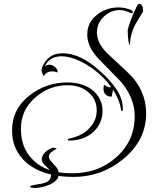

<svg xmlns="http://www.w3.org/2000/svg" viewBox="-20 -740 821 955"><path d="M627 -516Q617 -517 615 -589Q619 -609 631 -641.5Q643 -674 665 -718Q671 -720 674 -720Q692 -720 692 -683Q682 -667 672 -650.5Q662 -634 653 -618Q626 -566 627 -516ZM346 140Q193 140 109 67Q40 5 40 -91Q40 -199 129 -267Q209 -329 312 -330Q398 -330 447 -286Q490 -246 490 -188Q490 -129 448 -87Q400 -41 326 -41Q317 -41 317 -44Q317 -50 326 -51Q358 -58 383.5 -71Q409 -84 427 -105Q461 -142 461 -191Q461 -245 422 -279Q382 -316 316 -316Q226 -316 158 -257Q84 -195 84 -99Q84 -5 141 52Q207 122 339 122Q468 122 555 45Q650 -37 650 -162Q650 -253 580 -335L471 -447Q441 -478 427.5 -508.5Q414 -539 414 -567Q414 -629 462 -666Q508 -703 569 -703Q593 -703 617 -696Q641 -689 641 -679Q641 -674 635 -674Q632 -674 611 -683Q594 -690 576 -690Q531 -690 496 -657Q462 -623 462 -579Q462 -529 509 -479L611 -384Q660 -339 683.5 -286.5Q707 -234 707 -176Q707 -42 592 52Q484 140 346 140ZM587 -188Q582 -186 582 -194Q575 -243 542 -294Q540 -279 536 -260Q517 -257 502 -273Q500 -276 497.5 -282Q495 -288 495 -296V-303Q495 -314 498 -318Q519 -303 533 -306Q510 -339 480 -366.5Q450 -394 415 -416Q342 -460 286 -460Q226 -460 203 -410Q214 -418 225 -418Q237 -418 248 -411Q268 -397 267 -379Q254 -385 239 -385Q211 -385 198 -361Q187 -378 187 -390Q187 -405 201 -427Q230 -475 291 -475Q382 -475 479 -385Q529 -341 560 -294.5Q591 -248 591 -198V-195Q591 -190 587 -188ZM155 195Q139 195 134.5 192.5Q130 190 130 187Q130 183 160 178Q174 176 191.5 172.5Q209 169 221.5 159Q234 149 234 128Q234 112 222.5 100.5Q211 89 199.5 77.5Q188 66 188 51Q188 44 191.5 36Q195 28 203 19Q217 3 242 -5H245Q250 -5 255.5 -3.5Q261 -2 262 0Q245 8 230 22Q227 26 225 30Q223 34 223 39Q223 51 235.5 64Q248 77 260 91.5Q272 106 272 125Q272 144 259 157Q246 170 226.5 178.5Q207 187 187.5 191Q168 195 155 195Z"/></svg>

Font: Lavishly Yours
Style: Regular
Weight: 400
Designer: Robert E. Leuschke
Foundry: Robert E. Leuschke
Version: Version 1.010; ttfautohint (v1.8.3)